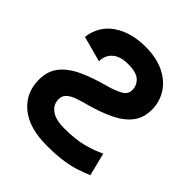

<svg xmlns="http://www.w3.org/2000/svg" viewBox="-201 -875 1027 1027"><g transform="rotate(45 312.5 -361.0)"><path d="M314 -118.7Q396.5 -118.7 454.8 -133.8Q513.2 -148.9 557.6 -170.9L590.3 -40.5Q561.5 -28.3 525.6 -15.9Q489.7 -3.4 438.7 4.6Q387.7 12.7 314 12.7Q179.2 12.7 106.7 -47.6Q34.2 -107.9 34.2 -207.5Q34.2 -273.9 69.8 -317.4Q105.5 -360.8 168.7 -389.6Q231.9 -418.5 314 -440.4Q358.4 -452.1 392.8 -470Q427.2 -487.8 427.2 -520Q427.2 -556.2 401.4 -580.1Q375.5 -604 314 -604Q253.9 -604 222.9 -576.4Q191.9 -548.8 191.9 -503.9L46.4 -543Q59.6 -637.2 132.6 -686.3Q205.6 -735.4 314 -735.4Q396.5 -735.4 455.1 -706.8Q513.7 -678.2 544.7 -629.4Q575.7 -580.6 575.7 -520Q575.7 -459.5 543.5 -417.5Q511.2 -375.5 452.1 -346.7Q393.1 -317.9 314 -296.4Q279.8 -287.6 249.8 -277.3Q219.7 -267.1 201.2 -251Q182.6 -234.9 182.6 -207.5Q182.6 -167.5 215.8 -143.1Q249 -118.7 314 -118.7Z"/></g></svg>

Font: Giphurs
Style: Bold
Weight: 700
Version: Version 0.920; ttfautohint (v1.8.4.7-5d5b)